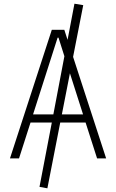

<svg xmlns="http://www.w3.org/2000/svg" viewBox="-20 -854 626 1035"><path d="M235.4 161.1 192.9 153.3 259.3 -193.4H144.5L82.5 0H33.7L259.3 -693.4H326.7L344.2 -639.2L381.3 -834L428.7 -826.2L374 -547.4L552.2 0H503.4L441.4 -193.4H304.7ZM267.6 -237.3 327.1 -550.8 295.4 -650.9H290.5L158.2 -237.3ZM356.9 -459 313.5 -237.3H427.7Z"/></svg>

Font: Cascadia Code ExtraLight
Style: Regular
Weight: 200
Monospace: yes
Designer: Aaron Bell
Foundry: Saja Typeworks
Version: Version 2407.024; ttfautohint (v1.8.4)